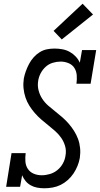

<svg xmlns="http://www.w3.org/2000/svg" viewBox="-20 -1004 540 1032"><path d="M218 8Q199 8 180 4.5Q161 1 145 -8Q129 -17 117.5 -31Q106 -45 99 -62L88 0H13L42 -181H118Q115 -159 116.5 -136.5Q118 -114 129.5 -96.5Q141 -79 161 -70.5Q181 -62 204 -62Q204 -62 204 -62Q204 -62 204 -62Q226 -62 248 -68.5Q270 -75 288 -89.5Q306 -104 317.5 -124.5Q329 -145 332 -167Q337 -194 330 -218.5Q323 -243 309 -263Q295 -283 276.5 -299.5Q258 -316 239 -331Q220 -346 201.5 -362Q183 -378 167 -396.5Q151 -415 138 -435.5Q125 -456 117 -480Q109 -504 106.5 -529.5Q104 -555 108 -582Q112 -602 119 -621.5Q126 -641 136 -660Q146 -679 160.5 -695.5Q175 -712 193.5 -723.5Q212 -735 232.5 -739Q253 -743 273 -743Q295 -743 316 -739Q337 -735 355 -725Q373 -715 387 -700Q401 -685 409 -667L421 -735H497L467 -554H391Q394 -576 392.5 -598.5Q391 -621 380 -638.5Q369 -656 348.5 -664.5Q328 -673 306 -673Q285 -673 263.5 -666.5Q242 -660 225.5 -645Q209 -630 198.5 -610Q188 -590 185 -568Q181 -542 187.5 -517.5Q194 -493 207.5 -472.5Q221 -452 239.5 -436Q258 -420 277 -405Q296 -390 314.5 -374Q333 -358 349 -339.5Q365 -321 378 -300.5Q391 -280 399.5 -257Q408 -234 410.5 -208Q413 -182 409 -155Q405 -133 396.5 -112Q388 -91 375 -71.5Q362 -52 344 -36Q326 -20 305.5 -10Q285 0 262.5 4Q240 8 218 8ZM312 -792 268 -838 424 -984 480 -926Z"/></svg>

Font: Iosevka Slab
Style: Italic
Weight: 400
Italic angle: -9°
Monospace: yes
Designer: Belleve Invis
Foundry: Belleve Invis
Version: Version 11.1.0; ttfautohint (v1.8.3)